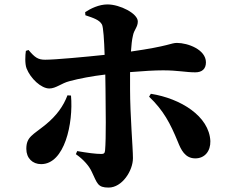

<svg xmlns="http://www.w3.org/2000/svg" viewBox="-20 -798 1040 868"><path d="M285 -367C266 -317 236 -276 188 -236C128 -187 99 -180 99 -125C99 -83 127 -56 166 -56C272 -56 312 -240 301 -366ZM366 -729C402 -717 430 -708 441 -687C447 -676 451 -616 453 -550C368 -541 230 -528 184 -528C151 -528 137 -539 109 -572L97 -568C94 -549 92 -510 100 -489C118 -443 166 -398 203 -398C233 -398 258 -422 294 -431C338 -443 397 -454 456 -461L457 -395C458 -310 460 -173 455 -118C454 -105 449 -102 438 -102C412 -102 375 -107 329 -115L323 -101C359 -76 384 -46 395 -21C420 31 421 50 471 50C532 50 581 -26 581 -83C581 -129 568 -277 568 -395C568 -418 568 -445 568 -472C627 -477 680 -480 717 -480C784 -480 820 -471 863 -471C893 -471 911 -486 911 -516C911 -574 829 -604 780 -604C752 -604 747 -590 572 -565C574 -592 576 -617 581 -637C586 -664 603 -675 603 -701C603 -737 522 -778 466 -778C427 -778 389 -759 365 -743ZM654 -361C719 -299 750 -240 784 -157C798 -122 816 -82 863 -82C906 -82 932 -115 931 -160C926 -273 796 -353 662 -374Z"/></svg>

Font: Noto Serif TC Black
Style: Regular
Weight: 900
Version: Version 1.001;PS 1.001;hotconv 16.6.54;makeotf.lib2.5.65590